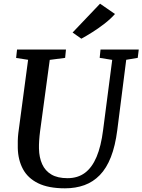

<svg xmlns="http://www.w3.org/2000/svg" viewBox="-20 -1012 773 1042"><path d="M665 -687.5 616.5 -306Q605.5 -220 581.8 -159.5Q558 -99 521.8 -61.8Q485.5 -24.5 438 -7.2Q390.5 10 332.5 10Q243 10 187 -17.5Q131 -45 104.5 -94.5Q78 -144 76.5 -208.5Q76 -227.5 76.5 -248Q77 -268.5 79.5 -290L132.5 -687.5L67.5 -697.5L72.5 -743H338L333.5 -698L250 -687L197.5 -299.5Q194 -272 192.5 -248.2Q191 -224.5 191.5 -205Q192.5 -157.5 208.8 -121.2Q225 -85 258.8 -65Q292.5 -45 346.5 -45Q402 -45 440.8 -73.8Q479.5 -102.5 504 -160.5Q528.5 -218.5 539.5 -306L589 -687L521 -698L525.5 -743H733L727.5 -698ZM421.5 -802 374 -835.5 523 -992 604 -936Q580 -909 546.8 -883.2Q513.5 -857.5 480 -836.5Q446.5 -815.5 421.5 -802Z"/></svg>

Font: Merriweather Light 18pt Medium
Style: Italic
Weight: 500
Italic angle: -7.8°
Version: Version 2.101